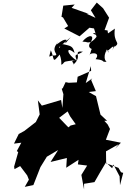

<svg xmlns="http://www.w3.org/2000/svg" viewBox="-20 -1377 980 1496"><path d="M471 -1241 511 -1174 481 -1155 600 -1094 677 -1161 721 -1154 709 -1166 746 -1048 836 -1019 818 -1140 795 -1143 830 -1239 783 -1313 734 -1357 688 -1297 724 -1238 654 -1270 671 -1269 538 -1316 562 -1342 473 -1333 459 -1246ZM769 -1088C697 -1144 687 -1112 740 -1103C744 -1109 701 -1029 650 -1050C695 -1086 693 -1039 622 -1053C673 -1115 723 -1104 686 -1049C662 -1017 675 -995 718 -990C682 -1014 697 -975 674 -945C676 -968 770 -975 725 -916C810 -908 761 -892 812 -896C816 -892 771 -913 813 -992C839 -938 830 -999 804 -971C834 -986 885 -1052 854 -984C858 -995 889 -1045 873 -1012C926 -1051 859 -1037 875 -1154L774 -1084ZM532 -1088C512 -1068 469 -1008 499 -1065C468 -1084 387 -989 435 -1052C364 -976 443 -955 410 -945C360 -950 355 -903 376 -985C407 -922 382 -873 445 -952C472 -879 444 -862 469 -879C488 -900 474 -897 575 -909C509 -900 570 -889 548 -871C633 -939 539 -982 626 -975C575 -939 554 -966 579 -905C495 -956 492 -1024 561 -964C549 -1021 527 -1019 476 -1032C441 -1036 449 -988 440 -1009C471 -1035 501 -1062 532 -1088ZM690 -825 585 -779 579 -735 516 -732 491 -737 469 -690 461 -685 474 -643 466 -536 456 -598 306 -554 275 -595 290 -480 293 -493 259 -426 170 -357 126 -333 89 -258 146 -265 111 -200 122 -192 90 -79 93 -59 137 -83 192 -10 205 23 173 79 240 65C258 18 277 -28 295 -75L345 -156L433 -208L374 -115L501 -146L496 -70L637 -161L646 -224L596 -161L587 -96L659 -87L614 -14L635 99V55L716 42C746 -10 775 -62 806 -112L854 -66L864 -95L912 -3L915 66L940 -30L923 -35L903 -69L807 -105L806 -198L904 -253L877 -218L922 -265L805 -288L837 -372L819 -407L776 -454L746 -435L814 -436L763 -484L728 -628L671 -660L727 -667L690 -754L699 -766L648 -730L688 -862ZM609 -330 552 -365 522 -375 441 -459 528 -525 601 -545 493 -536 526 -471 570 -409 530 -399 491 -367 532 -299 473 -193 520 -235 561 -332Z"/></svg>

Font: Hussar Lance
Style: ExBdObl
Weight: 700
Foundry: Cannot Into Space Fonts, PlusOne Fonts
Version: Version 2.270